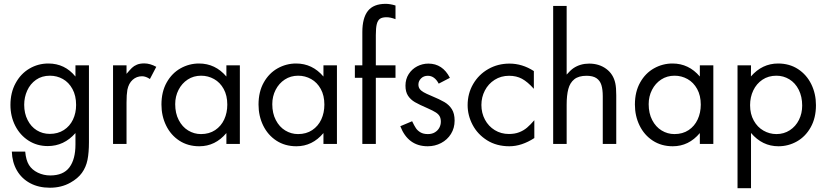

<svg xmlns="http://www.w3.org/2000/svg" viewBox="-20 -761 4368 1015"><path d="M62.5 -321.3Q89.4 -371.1 135.3 -398.2Q181.2 -425.3 235.8 -425.3Q322.8 -425.3 378.9 -356.4V-415.5H450.2V-9.3Q450.2 46.4 442.4 84.7Q434.6 123 413.1 152.8Q391.6 182.6 352.1 204.6Q304.7 231.4 243.7 231.4Q184.1 231.4 139.2 207.3Q94.2 183.1 69.3 139.9Q44.4 96.7 42.5 40.5H113.3Q117.2 85.4 133.1 111.1Q148.9 136.7 180.2 151.9Q210.9 166.5 245.6 166.5Q314.9 166.5 346.9 123.8Q378.9 81.1 378.9 2.9V-57.6Q318.4 11.2 232.4 11.2Q175.8 11.2 130.9 -17.6Q85.9 -46.4 60.5 -96.2Q35.2 -146 35.2 -206.1Q35.2 -271.5 62.5 -321.3ZM126 -126.5Q143.6 -91.3 174.3 -72.3Q205.1 -53.2 243.2 -53.2Q285.6 -53.2 317.4 -73.5Q349.1 -93.8 365.7 -128.7Q382.3 -163.6 382.3 -206.1Q382.3 -255.4 363 -290.5Q343.8 -325.7 312.3 -343.3Q280.8 -360.8 244.1 -360.8Q201.2 -360.8 170.4 -339.1Q139.6 -317.4 123.8 -282.2Q107.9 -247.1 107.9 -207Q107.9 -161.6 126 -126.5Z M577.6 -415.5H648.9V-370.6Q666.5 -391.6 677.2 -402.1Q688 -412.6 703.9 -419.2Q719.7 -425.8 742.7 -425.8Q773.4 -425.8 806.2 -407.7L772.5 -343.3Q750.5 -357.9 731 -357.9Q702.1 -357.9 681.2 -339.1Q660.2 -320.3 653.3 -286.1Q648.9 -261.2 648.9 -218.8V0H577.6Z M861.3 -325.2Q888.7 -374 934.3 -399.7Q980 -425.3 1032.2 -425.3Q1118.2 -425.3 1176.8 -356.4V-415.5H1248V0H1176.8V-57.6Q1118.2 12.2 1033.7 12.2Q973.6 12.2 928.2 -17.3Q882.8 -46.9 858.2 -97.4Q833.5 -147.9 833.5 -208.5Q833.5 -275.9 861.3 -325.2ZM924.8 -126.5Q943.4 -90.3 974.6 -71.3Q1005.9 -52.2 1042.5 -52.2Q1085.9 -52.2 1117.4 -73.2Q1148.9 -94.2 1165.3 -129.6Q1181.6 -165 1181.6 -208Q1181.6 -255.9 1162.6 -290.5Q1143.6 -325.2 1111.8 -343Q1080.1 -360.8 1043 -360.8Q1003.4 -360.8 972.4 -340.6Q941.4 -320.3 923.8 -285.9Q906.2 -251.5 906.2 -210.4Q906.2 -162.1 924.8 -126.5Z M1374.5 -325.2Q1401.9 -374 1447.5 -399.7Q1493.2 -425.3 1545.4 -425.3Q1631.3 -425.3 1689.9 -356.4V-415.5H1761.2V0H1689.9V-57.6Q1631.3 12.2 1546.9 12.2Q1486.8 12.2 1441.4 -17.3Q1396 -46.9 1371.3 -97.4Q1346.7 -147.9 1346.7 -208.5Q1346.7 -275.9 1374.5 -325.2ZM1438 -126.5Q1456.5 -90.3 1487.8 -71.3Q1519 -52.2 1555.7 -52.2Q1599.1 -52.2 1630.6 -73.2Q1662.1 -94.2 1678.5 -129.6Q1694.8 -165 1694.8 -208Q1694.8 -255.9 1675.8 -290.5Q1656.7 -325.2 1625 -343Q1593.3 -360.8 1556.2 -360.8Q1516.6 -360.8 1485.6 -340.6Q1454.6 -320.3 1437 -285.9Q1419.4 -251.5 1419.4 -210.4Q1419.4 -162.1 1438 -126.5Z M1856 -349.6V-415.5H1895.5V-591.3Q1895.5 -666 1925 -703.4Q1954.6 -740.7 2019 -740.7Q2042 -740.7 2070.8 -731.9V-659.7Q2043.9 -669.9 2023.4 -669.9Q2001 -669.9 1989 -661.9Q1977.1 -653.8 1971.9 -633.8Q1966.8 -613.8 1966.8 -575.2V-415.5H2070.8V-349.6H1966.8V0H1895.5V-349.6Z M2096.2 -93.8 2158.7 -120.1Q2169.9 -96.7 2178.5 -83.7Q2187 -70.8 2202.4 -61.5Q2217.8 -52.2 2242.2 -52.2Q2264.2 -52.2 2279.5 -61.8Q2294.9 -71.3 2302.7 -86.2Q2310.5 -101.1 2310.5 -117.7Q2310.5 -134.8 2304.2 -146.2Q2297.9 -157.7 2283.7 -166.7Q2269.5 -175.8 2243.2 -187.5Q2196.8 -207.5 2173.6 -220.9Q2150.4 -234.4 2137 -254.9Q2123.5 -275.4 2123.5 -308.1Q2123.5 -342.8 2140.6 -369.4Q2157.7 -396 2185.5 -410.4Q2213.4 -424.8 2244.6 -424.8Q2319.8 -424.8 2358.4 -349.6L2299.3 -318.8Q2277.3 -360.4 2241.7 -360.4Q2219.7 -360.4 2205.8 -346.4Q2191.9 -332.5 2191.9 -314Q2191.9 -300.8 2198.5 -291.3Q2205.1 -281.7 2219 -273.7Q2232.9 -265.6 2258.8 -254.9Q2304.7 -235.8 2329.3 -221.4Q2354 -207 2368.7 -183.8Q2383.3 -160.6 2383.3 -123.5Q2383.3 -84 2364 -53Q2344.7 -22 2312 -4.9Q2279.3 12.2 2241.2 12.2Q2137.2 12.2 2096.2 -93.8Z M2452.1 -205.1Q2452.1 -266.6 2481.4 -316.9Q2510.7 -367.2 2561.3 -396Q2611.8 -424.8 2673.3 -424.8Q2741.2 -424.8 2802.2 -385.3V-291.5Q2769 -328.6 2739.5 -344.5Q2710 -360.4 2671.4 -360.4Q2628.4 -360.4 2595 -339.1Q2561.5 -317.9 2543.2 -282.5Q2524.9 -247.1 2524.9 -206.1Q2524.9 -163.6 2543.7 -128.4Q2562.5 -93.3 2595.7 -73Q2628.9 -52.7 2670.4 -52.7Q2701.2 -52.7 2724.6 -61.8Q2748 -70.8 2766.1 -86.2Q2784.2 -101.6 2804.7 -125.5V-31.2Q2737.8 12.2 2672.9 12.2Q2605 12.2 2554.9 -19.3Q2504.9 -50.8 2478.5 -100.8Q2452.1 -150.9 2452.1 -205.1Z M2904.3 -729.5H2975.6V-366.7Q2995.6 -389.6 3011.2 -400.4Q3047.4 -424.8 3094.7 -424.8Q3147 -424.8 3184.8 -397Q3222.7 -369.1 3232.9 -320.3Q3237.8 -297.9 3237.8 -257.3V0H3166.5V-252.4Q3166.5 -288.1 3159.2 -311.5Q3151.9 -335 3133.1 -347.7Q3114.3 -360.4 3080.6 -360.4Q3039.1 -360.4 3016.1 -342Q2993.2 -323.7 2984.4 -290.5Q2975.6 -257.3 2975.6 -207.5V0H2904.3Z M3364.3 -325.2Q3391.6 -374 3437.3 -399.7Q3482.9 -425.3 3535.2 -425.3Q3621.1 -425.3 3679.7 -356.4V-415.5H3751V0H3679.7V-57.6Q3621.1 12.2 3536.6 12.2Q3476.6 12.2 3431.2 -17.3Q3385.7 -46.9 3361.1 -97.4Q3336.4 -147.9 3336.4 -208.5Q3336.4 -275.9 3364.3 -325.2ZM3427.7 -126.5Q3446.3 -90.3 3477.5 -71.3Q3508.8 -52.2 3545.4 -52.2Q3588.9 -52.2 3620.4 -73.2Q3651.9 -94.2 3668.2 -129.6Q3684.6 -165 3684.6 -208Q3684.6 -255.9 3665.5 -290.5Q3646.5 -325.2 3614.7 -343Q3583 -360.8 3545.9 -360.8Q3506.3 -360.8 3475.3 -340.6Q3444.3 -320.3 3426.8 -285.9Q3409.2 -251.5 3409.2 -210.4Q3409.2 -162.1 3427.7 -126.5Z M3950.2 -415.5 3949.7 -356.9Q4009.3 -425.3 4093.3 -425.3Q4153.3 -425.3 4198.7 -395.8Q4244.1 -366.2 4268.8 -315.9Q4293.5 -265.6 4293.5 -205.1Q4293.5 -137.7 4265.9 -88.4Q4238.3 -39.1 4192.9 -13.4Q4147.5 12.2 4095.2 12.2Q4009.8 12.2 3950.2 -58.1V233.9H3878.9V-415.5ZM3964.8 -123.5Q3983.9 -88.9 4015.9 -70.6Q4047.9 -52.2 4084.5 -52.2Q4124 -52.2 4155.3 -72.5Q4186.5 -92.8 4203.6 -127.2Q4220.7 -161.6 4220.7 -202.6Q4220.7 -250.5 4202.4 -286.6Q4184.1 -322.8 4152.8 -341.8Q4121.6 -360.8 4084.5 -360.8Q4042 -360.8 4010.5 -339.6Q3979 -318.4 3962.2 -283Q3945.3 -247.6 3945.3 -205.1Q3945.3 -158.2 3964.8 -123.5Z"/></svg>

Font: NMS Futura Pro Book
Style: Regular
Weight: 400
Designer: Blend3rman
Version: Version 0.1